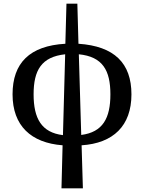

<svg xmlns="http://www.w3.org/2000/svg" viewBox="-20 -780 780 1040"><path d="M313 240H429L422 7C593 -4 692 -98 692 -269C692 -438 599 -530 405 -543L399 -760H340L334 -543C141 -532 48 -439 48 -269C48 -99 148 -6 319 7ZM162 -269C162 -399 204 -472 333 -486L321 -48C205 -62 162 -138 162 -269ZM578 -269C578 -140 537 -64 420 -49L407 -486C536 -473 578 -399 578 -269Z"/></svg>

Font: Noto Serif Medium
Style: Regular
Weight: 500
Designer: Monotype Design Team
Foundry: Monotype Imaging Inc.
Version: Version 2.013